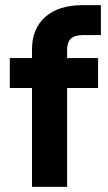

<svg xmlns="http://www.w3.org/2000/svg" viewBox="-20 -724 419 744"><path d="M104 -383H18V-499H104V-532Q104 -613 155.5 -658.5Q207 -704 299 -704H371V-588H301Q269 -588 254.5 -574Q240 -560 240 -530V-499H360V-383H240V0H104Z"/></svg>

Font: Bai Jamjuree
Style: Bold
Weight: 700
Designer: Katatrad Aksorn Co.,Ltd.
Foundry: Cadson Demak Co.,Ltd.
Version: Version 1.000; ttfautohint (v1.6)